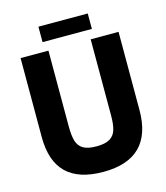

<svg xmlns="http://www.w3.org/2000/svg" viewBox="-124 -932 906 1045"><g transform="rotate(-15 329.0 -409.5)"><path d="M53 -252V-697H210V-270Q210 -217.5 219.2 -187Q228.5 -156.5 254 -141.2Q279.5 -126 329 -126Q378 -126 403.8 -141.5Q429.5 -157 438.8 -187.2Q448 -217.5 448 -268V-697H605V-257Q605 18 329 18Q191 18 122 -49Q53 -116 53 -252ZM191 -837H469V-750H191Z"/></g></svg>

Font: HK Grotesk Black
Style: Regular
Weight: 900
Designer: Alfredo Marco Pradil
Foundry: Hanken Design Co.
Version: Version 3.001